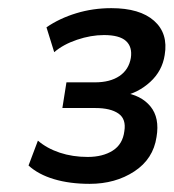

<svg xmlns="http://www.w3.org/2000/svg" viewBox="-20 -729 426 471"><path d="M200 -278Q151 -278 112.5 -289.5Q74 -301 50 -323L73 -384Q95 -365 126.5 -354.5Q158 -344 195 -344Q232 -344 256.5 -359.5Q281 -375 285 -407Q290 -437 270.5 -450.5Q251 -464 214 -464H133L143 -527H213Q250 -527 273 -542.5Q296 -558 301 -587Q305 -614 289 -628.5Q273 -643 235 -643Q203 -643 169 -631.5Q135 -620 113 -601L94 -662Q126 -684 167 -696.5Q208 -709 253 -709Q323 -709 358 -678Q393 -647 384 -594Q378 -555 348.5 -528Q319 -501 280 -493L282 -502Q326 -496 349 -468Q372 -440 364 -393Q356 -339 309.5 -308.5Q263 -278 200 -278Z"/></svg>

Font: Mulish ExtraLight SemiBold
Style: Italic
Weight: 600
Italic angle: -9°
Version: Version 3.603